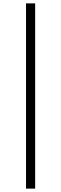

<svg xmlns="http://www.w3.org/2000/svg" viewBox="-20 -842 362 1136"><path d="M134 274H188V-822H134Z"/></svg>

Font: Noto Serif JP Medium
Style: Regular
Weight: 500
Designer: Ryoko NISHIZUKA 西塚涼子 (kana & ideographs); Frank Grießhammer (Latin, Greek & Cyrillic); Wenlong ZHANG 张文龙 (bopomofo); San
Foundry: Adobe
Version: Version 2.001;hotconv 1.1.0;makeotfexe 2.6.0